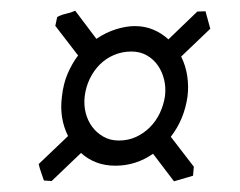

<svg xmlns="http://www.w3.org/2000/svg" viewBox="-20 -471 442 354"><path d="M222.2 -376Q205.1 -376 190.2 -369.6Q175.3 -363.3 164.1 -352.1Q152.8 -340.8 145.5 -325.7Q138.2 -310.5 136.2 -293.5Q134.3 -277.8 137.9 -263.2Q141.6 -248.5 149.9 -237.3Q158.2 -226.1 170.7 -219Q183.1 -211.9 199.2 -211.9Q216.3 -211.9 230.7 -218.5Q245.1 -225.1 256.3 -236.3Q267.6 -247.6 274.7 -262.5Q281.7 -277.3 284.2 -293.9Q286.1 -309.1 282.7 -323.7Q279.3 -338.4 271.2 -350.1Q263.2 -361.8 250.7 -368.9Q238.3 -376 222.2 -376ZM300.8 -136.7 262.2 -187.5Q230.5 -165.5 192.9 -165.5Q173.3 -165.5 157.5 -171.6Q141.6 -177.7 129.4 -189L75.2 -137.2L61 -138.2Q58.6 -145 55.9 -152.8Q53.2 -160.6 51.3 -168.5L105.5 -220.2Q88.9 -253.4 94.2 -293Q96.7 -316.4 104.7 -335.2Q112.8 -354 124 -368.7L82 -423.3L85.4 -439.5Q91.8 -443.4 101.6 -445.6Q111.3 -447.8 118.7 -451.2L157.7 -399.4Q175.8 -411.6 194.3 -417.2Q212.9 -422.9 228.5 -422.9Q247.1 -422.9 262.7 -416.3Q278.3 -409.7 290.5 -398.4L343.8 -449.7L358.9 -450.2L367.7 -418L314 -366.7Q322.3 -350.1 325.2 -331.1Q328.1 -312 325.7 -293Q319.8 -251 294.9 -218.8L337.4 -163.6L335.9 -147Z"/></svg>

Font: Gentium Plus Cyr
Style: Italic
Weight: 400
Italic angle: -8°
Designer: J. Victor Gaultney, Annie Olsen, Iska Routamaa, Becca Hirsbrunner
Foundry: SIL International
Version: Version 5.000